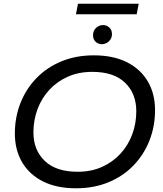

<svg xmlns="http://www.w3.org/2000/svg" viewBox="-20 -1006 880 1034"><path d="M389 8Q285 8 211.5 -29Q138 -66 99 -132.5Q60 -199 60 -287Q60 -374 90 -450.5Q120 -527 176 -585Q232 -643 310.5 -675.5Q389 -708 485 -708Q590 -708 663.5 -671Q737 -634 776 -567.5Q815 -501 815 -413Q815 -326 785 -249.5Q755 -173 699 -115Q643 -57 564.5 -24.5Q486 8 389 8ZM398 -81Q471 -81 529 -107Q587 -133 628.5 -178Q670 -223 692 -282Q714 -341 714 -407Q714 -502 653.5 -560.5Q593 -619 477 -619Q404 -619 345.5 -593Q287 -567 245.5 -522Q204 -477 182 -418Q160 -359 160 -293Q160 -198 221 -139.5Q282 -81 398 -81ZM528 -768Q509 -768 495 -781Q481 -794 481 -816Q481 -840 497 -855.5Q513 -871 535 -871Q554 -871 568.5 -858Q583 -845 583 -822Q583 -799 566.5 -783.5Q550 -768 528 -768ZM389 -929 400 -986H727L716 -929Z"/></svg>

Font: Montserrat Medium
Style: Italic
Weight: 500
Italic angle: -11.3°
Designer: Julieta Ulanovsky
Foundry: Julieta Ulanovsky
Version: Version 9.000; ttfautohint (v1.8.4.7-5d5b)